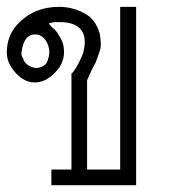

<svg xmlns="http://www.w3.org/2000/svg" viewBox="-20 -544 525 564"><path d="M189.9 -45.9V-328.1Q192.4 -329.1 195.6 -333.5Q198.7 -337.9 204.1 -346.2Q210 -356 213.4 -363Q216.8 -370.1 222.2 -382.8Q226.1 -393.6 227.5 -403.3Q229 -413.1 229 -421.9Q229 -441.9 219.2 -455.1Q201.2 -479 157.2 -479Q150.4 -479 144.5 -479Q138.7 -479 134.8 -478L123 -475.1L133.8 -462.9Q142.6 -458 153.8 -439Q160.2 -429.7 164.1 -418.5Q168 -407.2 168 -390.1Q168 -356.9 140.1 -329.1Q112.8 -301.8 82 -301.8Q51.3 -301.8 25.9 -330.1Q0 -358.9 0 -389.2Q0 -438.5 30.8 -472.2Q79.1 -523.9 153.8 -523.9Q172.9 -523.9 191.4 -519.3Q210 -514.6 228 -504.9Q259.8 -488.8 272.9 -445.8L275.9 -422.9Q275.9 -416 275.9 -410.4Q275.9 -404.8 274.9 -400.9L269 -382.8L261.2 -360.8L249 -337.9L235.8 -308.1V-45.9H333V-523.9H379.9V0H130.9V-45.9ZM43 -389.2Q43 -382.3 43.9 -379.9Q44.9 -377.4 47.9 -372.1Q48.8 -368.2 50.5 -365Q52.2 -361.8 56.2 -357.9Q61.5 -352.5 68.4 -349.1Q75.2 -345.7 85 -344.2Q100.1 -344.2 113.8 -355Q122.1 -364.3 125 -389.2Q125 -398.4 122.3 -408Q119.6 -417.5 114.3 -425.3Q108.9 -433.1 101.1 -438Q93.3 -442.9 83 -442.9Q63.5 -442.9 53.2 -424.8Q49.3 -418 46.9 -409.2Q44.4 -400.4 43 -389.2Z"/></svg>

Font: Defago Noto Sans
Style: Regular
Weight: 400
Designer: John M. Durdin
Foundry: Lao IT Dev Co., Ltd.
Version: Version 1.000 2007 initial release